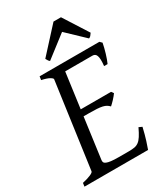

<svg xmlns="http://www.w3.org/2000/svg" viewBox="-203 -913 868 1001"><g transform="rotate(-30 231.0 -413.0)"><path d="M418 -119.1Q408.2 -76.7 398.2 -45.4Q388.2 -14.2 382.8 0H0L2.9 -21Q33.7 -27.8 52.2 -35.9Q70.8 -43.9 71.8 -50.8L143.1 -564Q144 -569.8 128.9 -578.6Q113.8 -587.4 82 -594.2L85 -615.2H444.8L457 -603Q454.6 -590.3 450.9 -575.2Q447.3 -560.1 442.6 -544.9Q438 -529.8 433.1 -516.1Q428.2 -502.4 423.8 -493.2H402.8Q405.3 -515.6 404.8 -530.5Q404.3 -545.4 400.9 -554.4Q397.5 -563.5 391.6 -567.1Q385.7 -570.8 377 -570.8H213.4L184.6 -358.9H367.2L377 -345.2Q372.1 -338.4 366 -331.1Q359.9 -323.7 353.3 -316.7Q346.7 -309.6 340.3 -303.5Q334 -297.4 329.1 -293Q321.3 -301.3 312.5 -306.4Q303.7 -311.5 290.8 -314.5Q277.8 -317.4 259 -318.6Q240.2 -319.8 212.9 -319.8H179.2L146 -75.2Q145 -67.9 147.5 -62.3Q149.9 -56.6 159.2 -52.5Q168.5 -48.3 186 -46.1Q203.6 -43.9 232.9 -43.9H292Q312.5 -43.9 326.7 -46.4Q340.8 -48.8 352.3 -57.4Q363.8 -65.9 374.5 -82.5Q385.3 -99.1 398.9 -127.9L418 -119.1ZM429.2 -679.2Q422.4 -669.4 418.7 -665Q415 -660.6 407.2 -657.2L302.2 -757.3L172.4 -657.2Q168 -660.2 164.6 -664.8Q161.1 -669.4 156.2 -679.2L290.5 -826.2H335.4L429.2 -679.2Z"/></g></svg>

Font: GentiumAlt
Style: Italic
Weight: 400
Italic angle: -7°
Designer: J. Victor Gaultney
Version: Version 1.02; 2005; OFL release